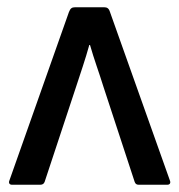

<svg xmlns="http://www.w3.org/2000/svg" viewBox="-20 -509 494 529"><path d="M13 0H91C96 0 101 -2 103 -8L189 -268C202 -308 215 -345 226 -385H228C239 -346 253 -309 265 -270L351 -8C353 -2 357 0 362 0H441C448 0 451 -5 448 -12L283 -476C280 -486 275 -489 267 -489H187C178 -489 174 -486 170 -476L6 -12C3 -5 6 0 13 0Z"/></svg>

Font: Sofia Sans Cond SemiBold
Style: Regular
Weight: 600
Width: 3
Designer: Botio Nikoltchev, Ani Petrova
Foundry: lettersoup
Version: Version 4.100